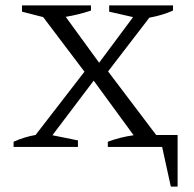

<svg xmlns="http://www.w3.org/2000/svg" viewBox="-20 -541 713 707"><path d="M30 0V-19Q70 -37 111 -44L291 -277L139 -478L61 -498V-521H315V-502Q270 -487 222 -479L345 -310L470 -478L382 -498V-521H617V-502Q576 -484 530 -476L378 -278L555 -44H634V146H609L577 0H377V-19Q422 -36 472 -43L325 -244L173 -43L267 -24V0Z"/></svg>

Font: Piazzolla SC Light
Style: Regular
Weight: 300
Designer: Juan Pablo del Peral
Foundry: Huerta Tipografica
Version: Version 1.330